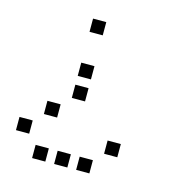

<svg xmlns="http://www.w3.org/2000/svg" viewBox="-100 -771 799 842"><g transform="rotate(15 300.0 -350.0)"><path d="M221 -680Q220 -680 220 -680Q220 -680 220 -679V-621Q220 -620 220 -620Q220 -620 221 -620H279Q280 -620 280 -620Q280 -620 280 -621V-679Q280 -680 280 -680Q280 -680 279 -680ZM221 -480Q220 -480 220 -480Q220 -480 220 -479V-421Q220 -420 220 -420Q220 -420 221 -420H279Q280 -420 280 -420Q280 -420 280 -421V-479Q280 -480 280 -480Q280 -480 279 -480ZM221 -380Q220 -380 220 -380Q220 -380 220 -379V-321Q220 -320 220 -320Q220 -320 221 -320H279Q280 -320 280 -320Q280 -320 280 -321V-379Q280 -380 280 -380Q280 -380 279 -380ZM121 -280Q120 -280 120 -280Q120 -280 120 -279V-221Q120 -220 120 -220Q120 -220 121 -220H179Q180 -220 180 -220Q180 -220 180 -221V-279Q180 -280 180 -280Q180 -280 179 -280ZM21 -180Q20 -180 20 -180Q20 -180 20 -179V-121Q20 -120 20 -120Q20 -120 21 -120H79Q80 -120 80 -120Q80 -120 80 -121V-179Q80 -180 80 -180Q80 -180 79 -180ZM421 -180Q420 -180 420 -180Q420 -180 420 -179V-121Q420 -120 420 -120Q420 -120 421 -120H479Q480 -120 480 -120Q480 -120 480 -121V-179Q480 -180 480 -180Q480 -180 479 -180ZM121 -80Q120 -80 120 -80Q120 -80 120 -79V-21Q120 -20 120 -20Q120 -20 121 -20H179Q180 -20 180 -20Q180 -20 180 -21V-79Q180 -80 180 -80Q180 -80 179 -80ZM221 -80Q220 -80 220 -80Q220 -80 220 -79V-21Q220 -20 220 -20Q220 -20 221 -20H279Q280 -20 280 -20Q280 -20 280 -21V-79Q280 -80 280 -80Q280 -80 279 -80ZM321 -80Q320 -80 320 -80Q320 -80 320 -79V-21Q320 -20 320 -20Q320 -20 321 -20H379Q380 -20 380 -20Q380 -20 380 -21V-79Q380 -80 380 -80Q380 -80 379 -80Z"/></g></svg>

Font: Doto Medium
Style: Regular
Weight: 500
Monospace: yes
Version: Version 1.000